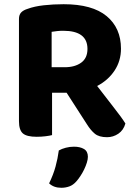

<svg xmlns="http://www.w3.org/2000/svg" viewBox="-20 -642 645 911"><path d="M441 -234Q482 -180 519.5 -132.5Q557 -85 575 -56Q566 -24 541.5 -7.5Q517 9 488 9Q450 9 430 -7.5Q410 -24 392 -53L296 -202H227V-1Q216 2 196 4.5Q176 7 154 7Q107 7 88.5 -9Q70 -25 70 -67V-552Q70 -572 80.5 -583Q91 -594 111 -600Q143 -612 188 -617Q233 -622 282 -622Q418 -622 486 -565.5Q554 -509 554 -411Q554 -353 523.5 -307Q493 -261 441 -234ZM287 -323Q335 -323 365 -344.5Q395 -366 395 -410Q395 -496 280 -496Q264 -496 251 -494.5Q238 -493 225 -491V-323ZM271 249Q235 249 213 228Q233 187 243.5 148.5Q254 110 259 72Q273 64 292 59Q311 54 331 54Q360 54 378.5 65Q397 76 397 102Q397 114 392 130Q387 146 379 162.5Q371 179 361 194Q351 209 342 219Q327 236 309 242.5Q291 249 271 249Z"/></svg>

Font: Baloo 2 Latin
Style: Bold
Weight: 400
Designer: Sarang Kulkarni and Ek Type
Foundry: Ek Type
Version: Version 1.001